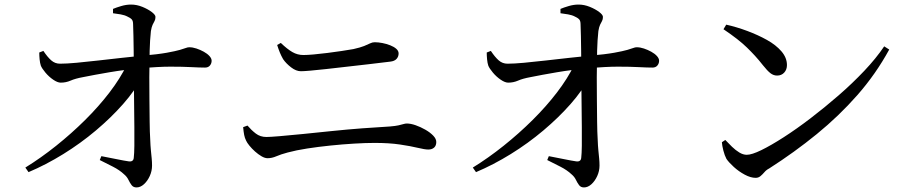

<svg xmlns="http://www.w3.org/2000/svg" viewBox="-20 -797 4000 841"><path d="M91 -63Q159 -105 226 -158.5Q293 -212 353 -271.5Q413 -331 460 -392.5Q507 -454 535 -512L602 -516L600 -456Q571 -400 519 -341Q467 -282 400 -225.5Q333 -169 257 -122Q181 -75 105 -43ZM578 24Q564 24 556.5 14Q549 4 542.5 -9.5Q536 -23 524 -33Q504 -52 474.5 -67Q445 -82 417 -96L424 -113Q456 -107 490 -100Q524 -93 545 -90Q565 -88 566 -107Q568 -123 568.5 -158Q569 -193 568.5 -239.5Q568 -286 567.5 -336.5Q567 -387 566.5 -434.5Q566 -482 566 -519Q566 -544 565.5 -576.5Q565 -609 564.5 -639Q564 -669 563 -690Q563 -705 557.5 -711.5Q552 -718 539 -724Q526 -731 508.5 -734Q491 -737 475 -739V-758Q489 -764 511 -770.5Q533 -777 554 -777Q579 -777 603.5 -767Q628 -757 644.5 -744.5Q661 -732 661 -723Q661 -712 657 -705Q653 -698 648.5 -688.5Q644 -679 641 -661Q639 -643 637.5 -620Q636 -597 635.5 -574.5Q635 -552 635 -534Q634 -505 634 -459Q634 -413 634.5 -362Q635 -311 635.5 -264Q636 -217 638 -186Q639 -158 641 -138Q643 -118 644.5 -102.5Q646 -87 646 -72Q646 -48 636 -26Q626 -4 610.5 10Q595 24 578 24ZM246 -435Q232 -435 213 -448Q194 -461 179 -479Q164 -497 159 -509Q155 -521 153.5 -537Q152 -553 152 -567L170 -574Q188 -547 204.5 -532.5Q221 -518 243 -518Q271 -518 315 -522Q359 -526 410.5 -532Q462 -538 512.5 -543.5Q563 -549 603 -553Q672 -559 710.5 -566Q749 -573 768 -578.5Q787 -584 794.5 -587Q802 -590 809 -590Q824 -590 840.5 -584.5Q857 -579 872.5 -570.5Q888 -562 897.5 -551.5Q907 -541 907 -531Q907 -519 899.5 -510Q892 -501 878 -501Q855 -501 817.5 -503Q780 -505 726.5 -505Q673 -505 599 -498Q527 -492 459.5 -480.5Q392 -469 343 -459Q310 -453 289.5 -444Q269 -435 246 -435Z M1152 -104Q1140 -104 1125.5 -112.5Q1111 -121 1097 -133.5Q1083 -146 1072.5 -159Q1062 -172 1058 -181Q1052 -193 1049.5 -206Q1047 -219 1045 -240L1064 -247Q1081 -227 1100.5 -212Q1120 -197 1147 -197Q1162 -197 1204.5 -200.5Q1247 -204 1306.5 -210Q1366 -216 1433.5 -223Q1501 -230 1567.5 -235Q1634 -240 1688 -243Q1712 -245 1725.5 -248Q1739 -251 1747 -253.5Q1755 -256 1762 -256Q1779 -256 1800.5 -248.5Q1822 -241 1843 -229Q1864 -217 1877.5 -203Q1891 -189 1891 -175Q1891 -159 1881.5 -150.5Q1872 -142 1856 -142Q1841 -142 1810 -149.5Q1779 -157 1732 -164Q1685 -171 1621 -171Q1582 -171 1531.5 -168Q1481 -165 1427.5 -159.5Q1374 -154 1325.5 -146.5Q1277 -139 1240 -129Q1210 -121 1190.5 -112.5Q1171 -104 1152 -104ZM1298 -485Q1277 -485 1255 -502Q1233 -519 1220 -538Q1212 -552 1206 -566.5Q1200 -581 1194 -600L1210 -609Q1238 -582 1260.5 -569Q1283 -556 1309 -556Q1326 -556 1354 -558.5Q1382 -561 1413.5 -565Q1445 -569 1475.5 -573.5Q1506 -578 1528 -582Q1559 -589 1575 -595.5Q1591 -602 1601 -607Q1611 -612 1621 -612Q1637 -612 1655 -608.5Q1673 -605 1689.5 -598.5Q1706 -592 1716 -583Q1726 -574 1726 -563Q1726 -549 1717 -539Q1708 -529 1689 -527Q1642 -521 1593 -515.5Q1544 -510 1496.5 -504.5Q1449 -499 1408.5 -494.5Q1368 -490 1339 -487.5Q1310 -485 1298 -485Z M2051 -63Q2119 -105 2186 -158.5Q2253 -212 2313 -271.5Q2373 -331 2420 -392.5Q2467 -454 2495 -512L2562 -516L2560 -456Q2531 -400 2479 -341Q2427 -282 2360 -225.5Q2293 -169 2217 -122Q2141 -75 2065 -43ZM2538 24Q2524 24 2516.5 14Q2509 4 2502.5 -9.5Q2496 -23 2484 -33Q2464 -52 2434.5 -67Q2405 -82 2377 -96L2384 -113Q2416 -107 2450 -100Q2484 -93 2505 -90Q2525 -88 2526 -107Q2528 -123 2528.5 -158Q2529 -193 2528.5 -239.5Q2528 -286 2527.5 -336.5Q2527 -387 2526.5 -434.5Q2526 -482 2526 -519Q2526 -544 2525.5 -576.5Q2525 -609 2524.5 -639Q2524 -669 2523 -690Q2523 -705 2517.5 -711.5Q2512 -718 2499 -724Q2486 -731 2468.5 -734Q2451 -737 2435 -739V-758Q2449 -764 2471 -770.5Q2493 -777 2514 -777Q2539 -777 2563.5 -767Q2588 -757 2604.5 -744.5Q2621 -732 2621 -723Q2621 -712 2617 -705Q2613 -698 2608.5 -688.5Q2604 -679 2601 -661Q2599 -643 2597.5 -620Q2596 -597 2595.5 -574.5Q2595 -552 2595 -534Q2594 -505 2594 -459Q2594 -413 2594.5 -362Q2595 -311 2595.5 -264Q2596 -217 2598 -186Q2599 -158 2601 -138Q2603 -118 2604.5 -102.5Q2606 -87 2606 -72Q2606 -48 2596 -26Q2586 -4 2570.5 10Q2555 24 2538 24ZM2206 -435Q2192 -435 2173 -448Q2154 -461 2139 -479Q2124 -497 2119 -509Q2115 -521 2113.5 -537Q2112 -553 2112 -567L2130 -574Q2148 -547 2164.5 -532.5Q2181 -518 2203 -518Q2231 -518 2275 -522Q2319 -526 2370.5 -532Q2422 -538 2472.5 -543.5Q2523 -549 2563 -553Q2632 -559 2670.5 -566Q2709 -573 2728 -578.5Q2747 -584 2754.5 -587Q2762 -590 2769 -590Q2784 -590 2800.5 -584.5Q2817 -579 2832.5 -570.5Q2848 -562 2857.5 -551.5Q2867 -541 2867 -531Q2867 -519 2859.5 -510Q2852 -501 2838 -501Q2815 -501 2777.5 -503Q2740 -505 2686.5 -505Q2633 -505 2559 -498Q2487 -492 2419.5 -480.5Q2352 -469 2303 -459Q2270 -453 2249.5 -444Q2229 -435 2206 -435Z M3290 -18Q3268 -18 3242 -32Q3216 -46 3194.5 -65.5Q3173 -85 3162 -101Q3154 -116 3148.5 -137.5Q3143 -159 3142 -174L3157 -184Q3171 -169 3186.5 -154Q3202 -139 3218.5 -129Q3235 -119 3251 -119Q3273 -119 3315 -139.5Q3357 -160 3413 -196Q3469 -232 3530.5 -279Q3592 -326 3653 -379Q3714 -432 3766 -487Q3818 -542 3853 -594L3875 -580Q3816 -472 3735.5 -380.5Q3655 -289 3557.5 -209.5Q3460 -130 3349 -59Q3337 -53 3328.5 -43Q3320 -33 3311 -25.5Q3302 -18 3290 -18ZM3384 -466Q3368 -466 3354.5 -476.5Q3341 -487 3322 -511Q3304 -534 3287 -552.5Q3270 -571 3251.5 -589Q3233 -607 3208 -626.5Q3183 -646 3149 -669L3161 -689Q3206 -679 3253 -661.5Q3300 -644 3339.5 -622Q3379 -600 3403 -572Q3427 -544 3427 -512Q3427 -492 3415 -479Q3403 -466 3384 -466Z"/></svg>

Font: Noto Serif JP ExtraLight Medium
Style: Regular
Weight: 500
Version: Version 2.003-H1;hotconv 1.1.1;makeotfexe 2.6.0